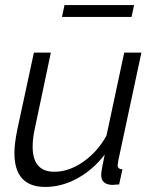

<svg xmlns="http://www.w3.org/2000/svg" viewBox="-20 -729 609 759"><path d="M225 -662 235 -709H510L500 -662ZM37 -124Q37 -160 48 -215L114 -521H181L119 -227Q109 -184 109 -149Q109 -50 195 -50Q252 -50 308.5 -89Q365 -128 401 -193L471 -521H539L448 -96Q448 -92 446.5 -85.5Q445 -79 445 -77Q445 -60 464 -60L451 0Q424 2 423 2Q380 0 380 -37Q380 -54 394 -118Q348 -58 286 -24Q224 10 159 10Q37 10 37 -124Z"/></svg>

Font: Raleway-v4020
Style: Italic
Weight: 400
Italic angle: -12°
Designer: Matt McInerney, Pablo Impallari, Rodrigo Fuenzalida
Foundry: Matt McInerney, Pablo Impallari, Rodrigo Fuenzalida
Version: Version 4.020;PS 004.020;hotconv 1.0.88;makeotf.lib2.5.64775